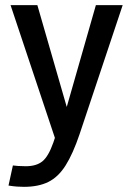

<svg xmlns="http://www.w3.org/2000/svg" viewBox="-20 -520 512 745"><path d="M30 122Q37 123 50 124Q63 125 80 125Q121 125 144.5 106Q168 87 187 33L193 15L21 -500H125L239 -105L352 -500H456L289 0Q263 77 234.5 122Q206 167 167.5 186Q129 205 73 205Q60 205 46 204Q32 203 13 200Z"/></svg>

Font: Epunda Sans Medium
Style: Regular
Weight: 500
Designer: Simon Atzbach
Foundry: typofactur
Version: Version 2.204; ttfautohint (v1.8.4.7-5d5b)